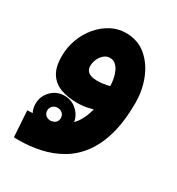

<svg xmlns="http://www.w3.org/2000/svg" viewBox="-165 -489 828 896"><g transform="rotate(30 249.0 -41.0)"><path d="M67 301Q59 301 55 301Q51 301 43 300L34 160Q100 159 152 148.5Q204 138 240 108.5Q276 79 294.5 22.5Q313 -34 313 -126Q313 -148 309 -169Q305 -190 297 -207Q289 -224 276.5 -234.5Q264 -245 247 -245Q229 -245 215 -233Q201 -221 193 -203Q185 -185 185 -166Q185 -152 192 -142Q199 -132 213 -127Q227 -122 248 -122Q272 -122 297.5 -127.5Q323 -133 344 -143L348 -24Q324 -5 289 4.5Q254 14 219 14Q166 14 127.5 -0.5Q89 -15 68 -48.5Q47 -82 47 -139Q47 -188 63.5 -232Q80 -276 109 -310Q138 -344 175 -363.5Q212 -383 253 -383Q318 -383 362.5 -345.5Q407 -308 430.5 -248.5Q454 -189 454 -122Q454 -22 433.5 50Q413 122 376.5 170.5Q340 219 291 247.5Q242 276 185 288.5Q128 301 67 301ZM152 214Q110 214 81 184.5Q52 155 52 114Q52 73 81 43.5Q110 14 152 14Q193 14 222.5 43.5Q252 73 252 114Q252 155 222.5 184.5Q193 214 152 214ZM151 148Q167 148 177.5 138.5Q188 129 188 114Q188 98 177.5 88.5Q167 79 151 79Q136 79 125.5 89Q115 99 115 114Q115 129 125.5 138.5Q136 148 151 148Z"/></g></svg>

Font: Noto Sans
Style: Bold
Weight: 700
Designer: Monotype Design Team
Foundry: Monotype Imaging Inc.
Version: Version 2.000;GOOG;noto-source:20170915:90ef993387c0; ttfaut